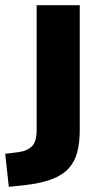

<svg xmlns="http://www.w3.org/2000/svg" viewBox="-73 -526 392 739"><path d="M-39 193 -53 66 -5 60Q30 56 49 38Q68 20 68 -24V-506H234V-25Q234 24 224 61Q214 98 190 123.5Q166 149 124.5 164.5Q83 180 19 187Z"/></svg>

Font: Nunito Sans 6pt ExtraBold
Style: Regular
Weight: 800
Version: Version 3.101;gftools[0.9.27]